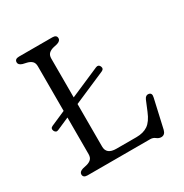

<svg xmlns="http://www.w3.org/2000/svg" viewBox="-167 -830 937 980"><g transform="rotate(-30 301.5 -340.0)"><path d="M43 -284.5Q36 -301.5 53 -308.5L139 -346V-608.5Q139 -628 129 -638Q119 -648 101 -652.5L77 -658Q55 -665 55 -680Q55 -700 80.5 -700H277Q302 -700 302 -680Q302 -665 280 -658L256 -652.5Q238.5 -648 228.2 -638Q218 -628 218 -608.5V-380L393.5 -456Q410 -463 417.5 -447Q424.5 -430.5 407.5 -423L218 -341V-90Q218 -44 276 -44H394Q434.5 -44 461.2 -62Q488 -80 507.5 -128L532 -187Q541 -207 558 -204Q577.5 -200.5 571 -175L533 -7Q526.5 19.5 504 19.5Q490.5 19.5 478.2 9.8Q466 0 450 0H80.5Q55 0 55 -20Q55 -35 77 -42L101 -47.5Q119 -52 129 -62Q139 -72 139 -91.5V-307L67 -275.5Q51 -268 43 -284.5Z"/></g></svg>

Font: Fraunces 9pt SuperSoft Light
Style: Regular
Weight: 300
Version: Version 1.000;[b76b70a41]